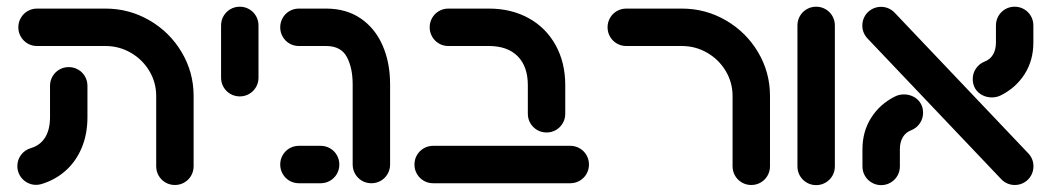

<svg xmlns="http://www.w3.org/2000/svg" viewBox="-20 -544 3129 570"><path d="M87 4.8Q72.6 4.8 59.8 -2.4Q47 -9.6 39.3 -22.4Q31.5 -35.2 31.5 -50.7Q31.5 -69.6 42.6 -84.3Q53.7 -98.9 71.1 -104.1Q99.6 -112.6 114.1 -136.1Q128.5 -159.6 128.5 -195.9V-289.3Q128.5 -304.4 135.9 -317.2Q143.3 -330 156.1 -337.4Q168.9 -344.8 184.1 -344.8Q199.3 -344.8 212 -337.4Q224.8 -330 232.2 -317.2Q239.6 -304.4 239.6 -289.3V-195.9Q239.6 -146.3 222.8 -105.7Q205.9 -65.2 175.2 -37.6Q144.4 -10 102.6 2.6Q94.8 4.8 87 4.8ZM499.3 5.2Q484.1 5.2 471.3 -2.2Q458.5 -9.6 451.1 -22.4Q443.7 -35.2 443.7 -50.4V-259.3Q443.7 -299.3 423.3 -333.3Q403 -367.4 368.3 -387.4Q333.7 -407.4 293 -407.4H90Q74.8 -407.4 62 -414.8Q49.3 -422.2 41.9 -435Q34.4 -447.8 34.4 -463Q34.4 -478.1 41.9 -490.9Q49.3 -503.7 62 -511.1Q74.8 -518.5 90 -518.5H293Q363.7 -518.5 423.9 -483.5Q484.1 -448.5 519.4 -388.9Q554.8 -329.3 554.8 -259.3V-50.4Q554.8 -35.2 547.4 -22.4Q540 -9.6 527.2 -2.2Q514.4 5.2 499.3 5.2Z M636.3 -313.3V-468.5Q636.3 -483.7 643.7 -496.5Q651.1 -509.3 663.9 -516.7Q676.7 -524.1 691.9 -524.1Q707 -524.1 719.8 -516.7Q732.6 -509.3 740 -496.5Q747.4 -483.7 747.4 -468.5V-313.3Q747.4 -298.1 740 -285.4Q732.6 -272.6 719.8 -265.2Q707 -257.8 691.9 -257.8Q676.7 -257.8 663.9 -265.2Q651.1 -272.6 643.7 -285.4Q636.3 -298.1 636.3 -313.3Z M1027 -55.6V-293.3Q1027 -342.6 1009.6 -375Q992.2 -407.4 948.1 -407.4H867.4Q852.2 -407.4 839.4 -414.8Q826.7 -422.2 819.3 -435Q811.9 -447.8 811.9 -463Q811.9 -478.1 819.3 -490.9Q826.7 -503.7 839.4 -511.1Q852.2 -518.5 867.4 -518.5H948.1Q1007.8 -518.5 1050.6 -489.4Q1093.3 -460.4 1115.7 -409.4Q1138.1 -358.5 1138.1 -293.3V-55.6Q1138.1 -40.4 1130.7 -27.6Q1123.3 -14.8 1110.6 -7.4Q1097.8 0 1082.6 0Q1067.4 0 1054.6 -7.4Q1041.9 -14.8 1034.4 -27.6Q1027 -40.4 1027 -55.6ZM811.9 -55.6Q811.9 -70.7 819.3 -83.5Q826.7 -96.3 839.4 -103.7Q852.2 -111.1 867.4 -111.1H931.9Q947 -111.1 959.8 -103.7Q972.6 -96.3 980 -83.5Q987.4 -70.7 987.4 -55.6Q987.4 -40.4 980 -27.6Q972.6 -14.8 959.8 -7.4Q947 0 931.9 0H867.4Q852.2 0 839.4 -7.4Q826.7 -14.8 819.3 -27.6Q811.9 -40.4 811.9 -55.6Z M1547 -206.3V-291.1Q1547 -346.7 1516.9 -377Q1486.7 -407.4 1431.5 -407.4H1311.1Q1295.9 -407.4 1283.1 -414.8Q1270.4 -422.2 1263 -435Q1255.6 -447.8 1255.6 -463Q1255.6 -478.1 1263 -490.9Q1270.4 -503.7 1283.1 -511.1Q1295.9 -518.5 1311.1 -518.5H1431.5Q1498.1 -518.5 1549.6 -490Q1601.1 -461.5 1629.6 -409.8Q1658.1 -358.1 1658.1 -291.1V-206.3Q1658.1 -191.1 1650.7 -178.3Q1643.3 -165.6 1630.6 -158.1Q1617.8 -150.7 1602.6 -150.7Q1587.4 -150.7 1574.6 -158.1Q1561.9 -165.6 1554.4 -178.3Q1547 -191.1 1547 -206.3ZM1210.4 -55.6Q1210.4 -70.7 1217.8 -83.5Q1225.2 -96.3 1238 -103.7Q1250.7 -111.1 1265.9 -111.1H1673Q1688.1 -111.1 1700.9 -103.7Q1713.7 -96.3 1721.1 -83.5Q1728.5 -70.7 1728.5 -55.6Q1728.5 -40.4 1721.1 -27.6Q1713.7 -14.8 1700.9 -7.4Q1688.1 0 1673 0H1265.9Q1250.7 0 1238 -7.4Q1225.2 -14.8 1217.8 -27.6Q1210.4 -40.4 1210.4 -55.6Z M2210.4 5.2Q2195.2 5.2 2182.4 -2.2Q2169.6 -9.6 2162.2 -22.4Q2154.8 -35.2 2154.8 -50.4V-259.3Q2154.8 -299.3 2134.4 -333.3Q2114.1 -367.4 2079.4 -387.4Q2044.8 -407.4 2004.1 -407.4H1839.3Q1824.1 -407.4 1811.3 -414.8Q1798.5 -422.2 1791.1 -435Q1783.7 -447.8 1783.7 -463Q1783.7 -478.1 1791.1 -490.9Q1798.5 -503.7 1811.3 -511.1Q1824.1 -518.5 1839.3 -518.5H2004.1Q2074.8 -518.5 2135 -483.5Q2195.2 -448.5 2230.6 -388.9Q2265.9 -329.3 2265.9 -259.3V-50.4Q2265.9 -35.2 2258.5 -22.4Q2251.1 -9.6 2238.3 -2.2Q2225.6 5.2 2210.4 5.2Z M2347.4 -50V-468.5Q2347.4 -483.7 2354.8 -496.5Q2362.2 -509.3 2375 -516.7Q2387.8 -524.1 2403 -524.1Q2418.1 -524.1 2430.9 -516.7Q2443.7 -509.3 2451.1 -496.5Q2458.5 -483.7 2458.5 -468.5V-50Q2458.5 -34.8 2451.1 -22Q2443.7 -9.3 2430.9 -1.9Q2418.1 5.6 2403 5.6Q2387.8 5.6 2375 -1.9Q2362.2 -9.3 2354.8 -22Q2347.4 -34.8 2347.4 -50Z M2952.6 -11.9 2555.6 -429.6Q2548.1 -437.4 2544.1 -447.2Q2540 -457 2540 -468.1Q2540 -483.3 2547.4 -496.1Q2554.8 -508.9 2567.6 -516.3Q2580.4 -523.7 2595.6 -523.7Q2607 -523.7 2617.4 -519.3Q2627.8 -514.8 2635.6 -506.7L3032.6 -88.9Q3040 -81.1 3044.1 -71.3Q3048.1 -61.5 3048.1 -50.4Q3048.1 -35.2 3040.7 -22.4Q3033.3 -9.6 3020.6 -2.2Q3007.8 5.2 2992.6 5.2Q2981.1 5.2 2970.7 0.7Q2960.4 -3.7 2952.6 -11.9ZM2540.4 -50V-100.7Q2540.4 -153.7 2566.3 -194.4Q2592.2 -235.2 2636.7 -257.4Q2648.9 -263.7 2663.7 -263.7Q2678.5 -263.7 2691.5 -257.2Q2704.4 -250.7 2712.4 -238.3Q2720.4 -225.9 2720.4 -209.3Q2720.4 -191.9 2710.7 -177.8Q2701.1 -163.7 2685.2 -157.4Q2668.9 -151.1 2660.2 -136.7Q2651.5 -122.2 2651.5 -100.7V-50Q2651.5 -34.8 2644.1 -22Q2636.7 -9.3 2623.9 -1.9Q2611.1 5.6 2595.9 5.6Q2580.7 5.6 2568 -1.9Q2555.2 -9.3 2547.8 -22Q2540.4 -34.8 2540.4 -50ZM2924.4 -254.8Q2909.6 -254.8 2896.7 -261.3Q2883.7 -267.8 2875.7 -280.2Q2867.8 -292.6 2867.8 -309.3Q2867.8 -326.7 2877.4 -340.7Q2887 -354.8 2903 -361.1Q2919.3 -367.4 2928 -381.9Q2936.7 -396.3 2936.7 -417.8V-468.5Q2936.7 -483.7 2944.1 -496.5Q2951.5 -509.3 2964.3 -516.7Q2977 -524.1 2992.2 -524.1Q3007.4 -524.1 3020.2 -516.7Q3033 -509.3 3040.4 -496.5Q3047.8 -483.7 3047.8 -468.5V-417.8Q3047.8 -364.8 3021.9 -324.1Q2995.9 -283.3 2951.5 -261.1Q2939.3 -254.8 2924.4 -254.8Z"/></svg>

Font: 26F Galaxy Hebrew Black
Style: Regular
Weight: 900
Designer: C₂₉H₂₅N₃O₅
Version: Version 1.000